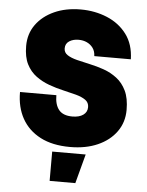

<svg xmlns="http://www.w3.org/2000/svg" viewBox="-60 -758 770 1005"><g transform="rotate(5 325.0 -256.0)"><path d="M330 12Q237 12 173.5 -21Q110 -54 77 -113Q44 -172 44 -252H235Q235 -202 257 -175Q279 -148 328 -148Q364 -148 385 -163Q406 -178 406 -204Q406 -228 387 -241.5Q368 -255 336.5 -263.5Q305 -272 267.5 -280.5Q230 -289 193 -302.5Q156 -316 124.5 -339Q93 -362 74 -399.5Q55 -437 55 -495Q55 -559 89.5 -607Q124 -655 184.5 -682.5Q245 -710 324 -710Q398 -710 462 -683.5Q526 -657 565.5 -604.5Q605 -552 607 -473H415Q414 -499 401.5 -516Q389 -533 369.5 -542Q350 -551 326 -551Q297 -551 277 -538Q257 -525 257 -500Q257 -478 276 -465.5Q295 -453 326.5 -445Q358 -437 395.5 -429Q433 -421 470 -408Q507 -395 538.5 -371Q570 -347 589 -307.5Q608 -268 608 -207Q608 -142 572.5 -92.5Q537 -43 474.5 -15.5Q412 12 330 12ZM239 198V44H415L374 198Z"/></g></svg>

Font: Azeret Mono Thin ExtraBold
Style: Regular
Weight: 800
Version: Version 1.002